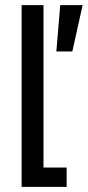

<svg xmlns="http://www.w3.org/2000/svg" viewBox="-20 -726 341 746"><path d="M64 -706V0H239V-75H149V-706ZM199 -526H261L301 -706H214Z"/></svg>

Font: Alpha Lyrae Medium
Style: Regular
Weight: 500
Designer: Nikolay Petroussenko, Plamen Motev
Foundry: Fontfabric LLC
Version: Version 1.000;hotconv 1.0.109;makeotfexe 2.5.65596